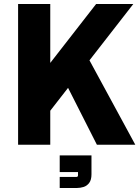

<svg xmlns="http://www.w3.org/2000/svg" viewBox="-20 -720 693 955"><path d="M166 -87 149 -303 458 -700H643ZM70 0V-700H230V0ZM462 0 279 -361 393 -479 653 0ZM277 215V160H360Q368 160 368 152V136H277V53H435V147Q435 175 423.5 190Q412 205 395.5 210Q379 215 363 215Z"/></svg>

Font: SUSE ExtraBold
Style: Regular
Weight: 800
Designer: Rene Bieder
Foundry: SUSE
Version: Version 1.000